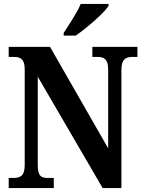

<svg xmlns="http://www.w3.org/2000/svg" viewBox="-20 -951 728 971"><path d="M302 -784V-771H363C420 -810 507 -886 529 -921V-931H388C370 -886 329 -827 302 -784ZM24 0H252V-51H223C189 -51 171 -59 171 -117V-563L499 0H594V-597C594 -650 615 -663 647 -663H675V-714H447V-663H475C505 -663 527 -652 527 -601V-201L233 -714H24V-663H52C80 -663 105 -655 105 -601V-117C105 -59 81 -51 46 -51H24Z"/></svg>

Font: Noto Serif Ethiopic Condensed
Style: Bold
Weight: 700
Width: 3
Designer: Monotype Design Team
Foundry: Monotype Imaging Inc.
Version: Version 2.102